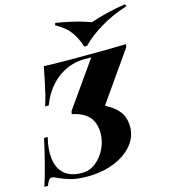

<svg xmlns="http://www.w3.org/2000/svg" viewBox="-165 -1054 1043 1176"><g transform="rotate(-15 357.0 -466.0)"><path d="M681 -708 676 -688 433 -341 416 -398Q495 -364 534.5 -322Q574 -280 574 -214Q574 -148 530 -96.5Q486 -45 411.5 -15.5Q337 14 245 14Q176 14 135 1.5Q94 -11 71 -22Q57 -29 46.5 -33Q36 -37 28 -37Q18 -37 10 -26Q2 -15 -6 7H-29Q-20 -19 -10 -53.5Q0 -88 14 -143Q28 -198 47 -283H70Q51 -209 58.5 -148Q66 -87 105 -51.5Q144 -16 217 -16Q267 -16 305.5 -47Q344 -78 366.5 -125Q389 -172 389 -221Q389 -289 354 -327.5Q319 -366 248 -380L253 -400L454 -685H404Q373 -685 335.5 -675Q298 -665 259 -640.5Q220 -616 185.5 -574Q151 -532 126 -468H103Q114 -499 124 -540Q134 -581 143 -625.5Q152 -670 159 -708Q190 -707 226.5 -706Q263 -705 300 -705Q337 -705 367 -705Q442 -705 525 -705.5Q608 -706 681 -708ZM513 -892Q560 -908 617 -922Q674 -936 738 -946L743 -932Q652 -904 573.5 -857Q495 -810 448 -760H430Q411 -819 380.5 -859.5Q350 -900 291 -932L295 -946Q345 -938 383 -929.5Q421 -921 452.5 -912Q484 -903 513 -892Z"/></g></svg>

Font: Playfair Display Black
Style: Italic
Weight: 900
Italic angle: -14°
Designer: Claus Eggers Sørensen
Foundry: Claus Eggers Sørensen
Version: Version 1.203